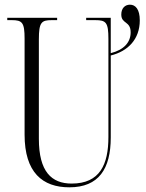

<svg xmlns="http://www.w3.org/2000/svg" viewBox="-20 -790 622 820"><path d="M276 10C402 10 453 -69 453 -203V-553C526 -571 577 -622 577 -703C577 -750 559 -770 535 -770C514 -770 498 -755 498 -728C498 -687 538 -701 538 -652C538 -609 509 -577 453 -563V-714H348V-704H387C433 -704 443 -694 443 -624V-205C443 -88 407 -6 286 -6C200 -6 146 -57 146 -197V-622C146 -695 157 -704 201 -704H224V-714H11V-704H30C75 -704 85 -694 85 -625V-215C85 -53 162 10 276 10Z"/></svg>

Font: Noto Serif Display ExtraCondensed Light
Style: Regular
Weight: 300
Width: 2
Designer: Monotype Design Team
Foundry: Monotype Imaging Inc.
Version: Version 2.009